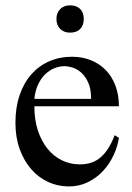

<svg xmlns="http://www.w3.org/2000/svg" viewBox="-20 -669 484 704"><path d="M416 -163.6Q411.1 -130.9 396 -98.9Q380.9 -66.9 357.4 -41.7Q334 -16.6 302.2 -1Q270.5 14.6 231.9 14.6Q192.4 14.6 156.7 -1.7Q121.1 -18.1 94.5 -48.6Q67.9 -79.1 52.2 -122.3Q36.6 -165.5 36.6 -218.8Q36.6 -275.4 52 -320.3Q67.4 -365.2 95 -396.5Q122.6 -427.7 160.6 -444.3Q198.7 -460.9 244.1 -460.9Q281.2 -460.9 312.7 -448.5Q344.2 -436 367.2 -412.6Q390.1 -389.2 403.1 -355.5Q416 -321.8 416 -279.3H106Q106 -229.5 119.1 -189.9Q132.3 -150.4 154.8 -123Q177.2 -95.7 206.8 -81.3Q236.3 -66.9 269 -66.4Q291 -65.9 309.8 -71Q328.6 -76.2 344.7 -88.6Q360.8 -101.1 374.8 -121.8Q388.7 -142.6 400.4 -173.3ZM314 -306.6Q314 -343.8 303.2 -366.9Q292.5 -390.1 277.3 -403.3Q262.2 -416.5 245.6 -421.4Q229 -426.3 216.8 -426.3Q197.3 -426.3 178.5 -418.5Q159.7 -410.6 144.5 -395.5Q129.4 -380.4 119.1 -357.9Q108.9 -335.4 106 -306.6ZM287.1 -599.6Q287.1 -575.7 273.9 -562.5Q260.7 -549.3 236.8 -549.3Q214.4 -549.3 200.7 -563Q187 -576.7 187 -599.6Q187 -622.1 200.7 -635.7Q214.4 -649.4 236.8 -649.4Q260.7 -649.4 273.9 -636.2Q287.1 -623 287.1 -599.6Z"/></svg>

Font: Doulos SIL Afr
Style: Regular
Weight: 400
Designer: Walt Agee, Victor Gaultney, Peter Martin, Debbi Hosken, Becca Hirsbrunner
Foundry: SIL International
Version: Version 5.000